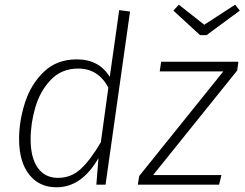

<svg xmlns="http://www.w3.org/2000/svg" viewBox="-20 -784 1038 815"><path d="M532 -735 428 0H389L398 -113Q327 11 220 11Q146 11 103.5 -43.5Q61 -98 61 -194Q61 -270 86 -348Q111 -426 166 -479Q221 -532 306 -532Q400 -532 446 -458L486 -741ZM110 -193Q110 -114 140.5 -71.5Q171 -29 226 -29Q282 -29 323 -67Q364 -105 408 -180L440 -412Q397 -493 312 -493Q242 -493 196.5 -446Q151 -399 130.5 -330Q110 -261 110 -193ZM992 -522 987 -485 630 -41H920L910 0H565L571 -37L928 -481H658L664 -522ZM978 -764 998 -739 857 -635H829L716 -739L739 -764L847 -679Z"/></svg>

Font: Fira Sans ExtraLight
Style: Italic
Weight: 275
Italic angle: -8°
Designer: Carrois Corporate & Edenspiekermann AG
Foundry: Carrois Corporate GbR & Edenspiekermann AG
Version: Version 4.203